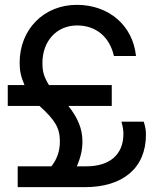

<svg xmlns="http://www.w3.org/2000/svg" viewBox="-20 -772 643 792"><path d="M53 0H330C488 0 582 -80 582 -216C582 -235 580 -247 573 -270H481C487 -248 489 -235 489 -219C489 -135 433 -86 337 -86H297C314 -126 320 -156 320 -189C320 -239 302 -285 262 -335H441V-421H182C161 -456 155 -476 155 -512C155 -603 214 -667 298 -667C376 -667 432 -620 450 -541H541C528 -667 429 -752 297 -752C161 -752 61 -651 61 -513C61 -480 66 -457 81 -421H12V-335H143C208 -276 227 -244 227 -188C227 -148 215 -115 192 -86H53Z"/></svg>

Font: Involve Medium
Style: Regular
Weight: 500
Designer: Stefan Peev
Foundry: Context Ltd.
Version: Version 1.001